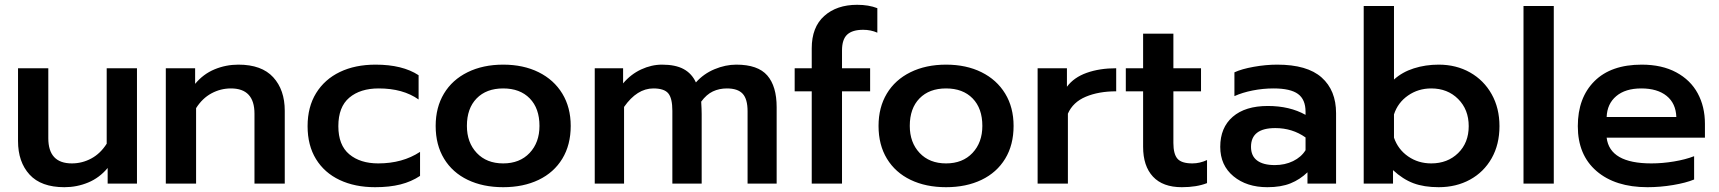

<svg xmlns="http://www.w3.org/2000/svg" viewBox="-20 -764 7155 799"><path d="M55 -177V-480H181V-189Q181 -84 279 -84Q322 -84 360 -104.5Q398 -125 424 -166V-480H550V0H428V-65Q394 -24 347 -4.5Q300 15 248 15Q151 15 103 -37.5Q55 -90 55 -177Z M670 -480H792V-415Q826 -456 873 -475.5Q920 -495 972 -495Q1069 -495 1117 -442.5Q1165 -390 1165 -303V0H1039V-291Q1039 -396 941 -396Q898 -396 860 -375.5Q822 -355 796 -314V0H670Z M1260 -239Q1260 -319 1295.5 -376.5Q1331 -434 1394.5 -464.5Q1458 -495 1543 -495Q1655 -495 1722 -451V-350Q1657 -396 1556 -396Q1479 -396 1433.5 -357.5Q1388 -319 1388 -239Q1388 -160 1433.5 -122Q1479 -84 1554 -84Q1655 -84 1728 -132V-32Q1692 -8 1646.5 3.5Q1601 15 1541 15Q1457 15 1393.5 -15Q1330 -45 1295 -102Q1260 -159 1260 -239Z M1793 -240Q1793 -317 1827.5 -374.5Q1862 -432 1926 -463.5Q1990 -495 2074 -495Q2158 -495 2221.5 -463.5Q2285 -432 2320 -374.5Q2355 -317 2355 -240Q2355 -161 2320 -103.5Q2285 -46 2221.5 -15.5Q2158 15 2074 15Q1990 15 1926.5 -15.5Q1863 -46 1828 -103.5Q1793 -161 1793 -240ZM2225 -240Q2225 -313 2184.5 -354.5Q2144 -396 2074 -396Q2004 -396 1963.5 -354.5Q1923 -313 1923 -240Q1923 -171 1964 -127.5Q2005 -84 2074 -84Q2143 -84 2184 -127.5Q2225 -171 2225 -240Z M2455 -480H2573V-417Q2605 -455 2648 -475Q2691 -495 2735 -495Q2791 -495 2825 -476.5Q2859 -458 2876 -421Q2908 -457 2953.5 -476Q2999 -495 3044 -495Q3134 -495 3173 -450Q3212 -405 3212 -318V0H3091V-301Q3091 -352 3070.5 -374Q3050 -396 3005 -396Q2973 -396 2946.5 -383.5Q2920 -371 2898 -341Q2900 -309 2900 -289V0H2778V-303Q2778 -355 2761 -375.5Q2744 -396 2699 -396Q2631 -396 2577 -319V0H2455Z M3358 -384H3287V-480H3358V-563Q3358 -651 3410 -697.5Q3462 -744 3547 -744Q3595 -744 3631 -730V-628Q3604 -640 3572 -640Q3527 -640 3505.5 -620Q3484 -600 3484 -554V-480H3601V-384H3484V0H3358Z M3636 -240Q3636 -317 3670.5 -374.5Q3705 -432 3769 -463.5Q3833 -495 3917 -495Q4001 -495 4064.5 -463.5Q4128 -432 4163 -374.5Q4198 -317 4198 -240Q4198 -161 4163 -103.5Q4128 -46 4064.5 -15.5Q4001 15 3917 15Q3833 15 3769.5 -15.5Q3706 -46 3671 -103.5Q3636 -161 3636 -240ZM4068 -240Q4068 -313 4027.5 -354.5Q3987 -396 3917 -396Q3847 -396 3806.5 -354.5Q3766 -313 3766 -240Q3766 -171 3807 -127.5Q3848 -84 3917 -84Q3986 -84 4027 -127.5Q4068 -171 4068 -240Z M4298 -480H4420V-403Q4449 -442 4502.5 -461Q4556 -480 4625 -480V-384Q4552 -384 4498.5 -361.5Q4445 -339 4424 -291V0H4298Z M4737 -153V-384H4665V-480H4737V-624H4863V-480H4978V-384H4863V-169Q4863 -123 4880 -103.5Q4897 -84 4942 -84Q4973 -84 5003 -98V-2Q4960 15 4898 15Q4819 15 4778 -29Q4737 -73 4737 -153Z M5058 -153Q5058 -233 5110 -278Q5162 -323 5256 -323Q5347 -323 5413 -286V-299Q5413 -350 5381.5 -373Q5350 -396 5280 -396Q5236 -396 5193 -387.5Q5150 -379 5117 -364V-463Q5147 -477 5197.5 -486Q5248 -495 5295 -495Q5420 -495 5480 -441.5Q5540 -388 5540 -293V0H5421V-47Q5390 -17 5350.5 -1Q5311 15 5254 15Q5168 15 5113 -30.5Q5058 -76 5058 -153ZM5413 -139V-192Q5358 -231 5287 -231Q5186 -231 5186 -153Q5186 -115 5211.5 -96Q5237 -77 5285 -77Q5327 -77 5361 -93.5Q5395 -110 5413 -139Z M5777 -56V0H5655V-739H5781V-433Q5815 -464 5863.5 -479.5Q5912 -495 5967 -495Q6040 -495 6097.5 -462.5Q6155 -430 6187.5 -372Q6220 -314 6220 -239Q6220 -163 6187.5 -105.5Q6155 -48 6097.5 -16.5Q6040 15 5967 15Q5906 15 5862 -1.5Q5818 -18 5777 -56ZM6092 -239Q6092 -308 6048 -352Q6004 -396 5936 -396Q5882 -396 5839.5 -366.5Q5797 -337 5781 -288V-191Q5798 -142 5840 -113Q5882 -84 5936 -84Q6004 -84 6048 -127Q6092 -170 6092 -239Z M6320 -739H6446V0H6320Z M6546 -239Q6546 -357 6615 -426Q6684 -495 6812 -495Q6896 -495 6955.5 -463Q7015 -431 7045 -375.5Q7075 -320 7075 -249V-191H6666Q6679 -84 6852 -84Q6898 -84 6946 -92Q6994 -100 7030 -114V-17Q6996 -3 6942.5 6Q6889 15 6836 15Q6702 15 6624 -52Q6546 -119 6546 -239ZM6956 -277Q6954 -334 6915.5 -365Q6877 -396 6810 -396Q6744 -396 6706 -364Q6668 -332 6666 -277Z"/></svg>

Font: Prompt Medium
Style: Regular
Weight: 500
Designer: Katatrad Team
Foundry: CadsonDemak
Version: Version 1.001